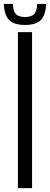

<svg xmlns="http://www.w3.org/2000/svg" viewBox="-40 -965 257 985"><path d="M51.9 0V-800H124.4V0ZM88.4 -837Q32.5 -837 7.3 -861.9Q-18 -886.8 -20.5 -944.8H26.4Q26.8 -908.6 40.9 -893.2Q55 -877.8 88.4 -877.8Q121.8 -877.8 135.9 -893.2Q150 -908.6 150.4 -944.8H196.8Q194.2 -886.8 169.2 -861.9Q144.1 -837 88.4 -837Z"/></svg>

Font: Big Shoulders Stencil Display SC Thin
Style: Regular
Weight: 100
Designer: Patric King
Foundry: XO Type Co
Version: Version 2.001